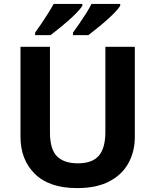

<svg xmlns="http://www.w3.org/2000/svg" viewBox="-20 -954 796 984"><path d="M671 -252Q671 -178 638.5 -118.5Q606 -59 540.5 -24.5Q475 10 375 10Q233 10 159 -62.5Q85 -135 85 -254V-714H236V-277Q236 -189 272 -153Q308 -117 379 -117Q453 -117 486.5 -156Q520 -195 520 -278V-714H671ZM596 -924Q588 -911 569 -891Q550 -871 525 -849Q500 -827 475.5 -807.5Q451 -788 433 -774H354V-787Q368 -806 386 -832Q404 -858 421 -885Q438 -912 449 -934H596ZM402 -924Q394 -911 375 -891Q356 -871 331 -849Q306 -827 281.5 -807.5Q257 -788 239 -774H160V-787Q174 -806 191.5 -832Q209 -858 226 -885Q243 -912 255 -934H402Z"/></svg>

Font: Noto Sans Sora Sompeng
Style: Bold
Weight: 700
Designer: Monotype Design Team. David Williams.
Foundry: Monotype Imaging Inc.
Version: Version 2.101